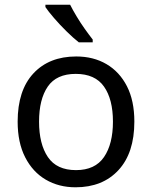

<svg xmlns="http://www.w3.org/2000/svg" viewBox="-20 -786 645 816"><path d="M551 -269Q551 -136 483.5 -63Q416 10 301 10Q230 10 174.5 -22.5Q119 -55 87 -117.5Q55 -180 55 -269Q55 -402 122 -474Q189 -546 304 -546Q377 -546 432.5 -513.5Q488 -481 519.5 -419.5Q551 -358 551 -269ZM146 -269Q146 -174 183.5 -118.5Q221 -63 303 -63Q384 -63 422 -118.5Q460 -174 460 -269Q460 -364 422 -418Q384 -472 302 -472Q220 -472 183 -418Q146 -364 146 -269ZM278 -766Q289 -744 305.5 -716.5Q322 -689 340.5 -663Q359 -637 374 -618V-606H315Q292 -624 263 -652.5Q234 -681 209.5 -709.5Q185 -738 173 -756V-766Z"/></svg>

Font: Noto Sans Meroitic
Style: Regular
Weight: 400
Designer: Monotype Design Team
Foundry: Monotype Imaging Inc.
Version: Version 2.002; ttfautohint (v1.8.4.7-5d5b)